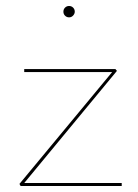

<svg xmlns="http://www.w3.org/2000/svg" viewBox="-20 -622 462 642"><path d="M387 -10V0H49L45 -7L355 -381H61V-391H366L371 -385L61 -10ZM192 -583Q192 -591 197.5 -596.5Q203 -602 211 -602Q219 -602 224.5 -596.5Q230 -591 230 -583Q230 -576 224.5 -570Q219 -564 211 -564Q203 -564 197.5 -569.5Q192 -575 192 -583Z"/></svg>

Font: Ysabeau Hairline
Style: Regular
Weight: 100
Designer: Christian Thalmann (Catharsis Fonts)
Version: Version 0.003